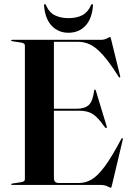

<svg xmlns="http://www.w3.org/2000/svg" viewBox="-20 -892 634 926"><path d="M34 -697Q34 -700 39 -700H467Q483.5 -700 495.8 -706.8Q508 -713.5 511 -713.5Q513 -713.5 515.5 -703.5L559.5 -525Q561 -519.5 558 -518Q555.5 -517 552.5 -521.5Q508.5 -591 476 -627.2Q443.5 -663.5 415.2 -677Q387 -690.5 356.5 -690.5H240V-367.5H348Q389.5 -367.5 408.8 -386.2Q428 -405 434 -455Q434.5 -460 437 -460Q441 -460.5 442.5 -454L495 -281Q496.5 -276 493 -275Q490.5 -273.5 487 -277Q464.5 -309 446 -326.8Q427.5 -344.5 407.8 -351.2Q388 -358 361 -358H240V-32Q240 -9.5 264.5 -9.5H362Q392 -9.5 420.8 -25.8Q449.5 -42 483.8 -87.5Q518 -133 565 -222Q568 -226.5 570.5 -226Q573.5 -225 572 -218L519.5 3Q517 13.5 515 13.5Q510.5 13.5 498 6.8Q485.5 0 463 0H39Q34 0 34 -3Q34 -6 40 -7L80.5 -13Q100 -16 100 -27V-673Q100 -684 80.5 -687L40 -693Q34 -694 34 -697ZM310 -804.5Q350.5 -804.5 377.5 -819Q404.5 -833.5 419 -867.5Q421 -872 424 -872Q429 -872 428.5 -865Q423.5 -801 391.8 -767.5Q360 -734 310 -734Q261.5 -734 229.5 -767.5Q197.5 -801 192.5 -865Q192 -872 196.5 -872Q200 -872 201.5 -867.5Q217 -831.5 245.2 -818Q273.5 -804.5 310 -804.5Z"/></svg>

Font: Fraunces 144pt S000 SemiBold
Style: Regular
Weight: 600
Version: Version 1.000; ttfautohint (v1.8.3)